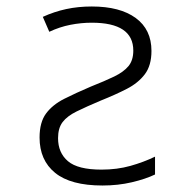

<svg xmlns="http://www.w3.org/2000/svg" viewBox="-20 -562 603 592"><path d="M296 10Q198 10 150 -29Q102 -68 102 -138Q102 -185 122 -212Q142 -239 177.5 -257Q213 -275 260 -295Q303 -312 332 -326Q361 -340 376 -358Q391 -376 391 -406Q391 -492 263 -492Q230 -492 197 -485.5Q164 -479 132 -464L112 -510Q147 -526 184 -534Q221 -542 263 -542Q350 -542 398.5 -506.5Q447 -471 447 -405Q447 -360 426.5 -333Q406 -306 371 -288Q336 -270 291 -252Q246 -233 216.5 -218.5Q187 -204 173 -185.5Q159 -167 159 -136Q159 -91 189.5 -65Q220 -39 293 -39Q341 -39 382 -50.5Q423 -62 458 -79V-24Q429 -10 386.5 0Q344 10 296 10Z"/></svg>

Font: Noto Sans Mono SemiCondensed Light
Style: Regular
Weight: 300
Width: 4
Designer: Monotype Design Team
Foundry: Monotype Imaging Inc.
Version: Version 2.014; ttfautohint (v1.8.4.7-5d5b)